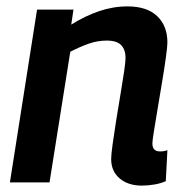

<svg xmlns="http://www.w3.org/2000/svg" viewBox="-20 -571 577 601"><path d="M96 -541H210L203 -494Q246 -521 290 -536Q334 -551 379 -551Q440 -551 472 -520.5Q504 -490 504 -438Q504 -426 499.5 -393Q495 -360 488 -318Q481 -276 474 -234Q467 -192 462 -161.5Q457 -131 457 -122Q457 -97 481 -97Q494 -97 504 -101L499 -4Q484 3 463.5 6.5Q443 10 424 10Q381 10 354.5 -12.5Q328 -35 328 -73Q328 -87 332.5 -119.5Q337 -152 343.5 -193Q350 -234 357 -275Q364 -316 368.5 -347Q373 -378 373 -390Q373 -415 359.5 -429.5Q346 -444 314 -444Q285 -444 257 -434Q229 -424 200 -409L135 0H11Z"/></svg>

Font: Georama SemiBold
Style: Italic
Weight: 600
Italic angle: -9°
Designer: Jean-Baptiste Levee
Foundry: Production Type
Version: Version 1.000